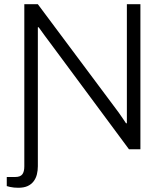

<svg xmlns="http://www.w3.org/2000/svg" viewBox="-20 -706 779 908"><path d="M66 182Q56 182 46 181Q36 180 27 178Q18 176 12 174V131H52Q76 131 85.5 118.5Q95 106 95 81V-686H159L527 -193Q533 -186 541.5 -173.5Q550 -161 559.5 -147.5Q569 -134 576 -123H580Q580 -141 580 -158Q580 -175 580 -193V-686H644V0H590L215 -506Q208 -515 191.5 -537.5Q175 -560 163 -577H159Q159 -559 159 -541.5Q159 -524 159 -506V80Q159 100 154.5 118.5Q150 137 139 151.5Q128 166 110.5 174Q93 182 66 182Z"/></svg>

Font: Archivo SemiBold ExtraLight
Style: Regular
Weight: 250
Version: Version 2.001